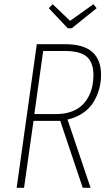

<svg xmlns="http://www.w3.org/2000/svg" viewBox="-20 -892 518 912"><path d="M320.8 -757.8H301.8L211.9 -853L230 -872.1L313 -793L423.8 -872.1L439 -853ZM460 -536.1Q460 -501 450.9 -468.5Q441.9 -436 423.8 -406.5Q405.8 -377 374 -355.2Q342.3 -333.5 300.8 -324.2L410.2 0H373L266.1 -317.9H139.2L94.2 0H59.1L154.8 -682.1H288.1Q376.5 -682.1 418.2 -645.3Q460 -608.4 460 -536.1ZM143.1 -350.1H246.1Q286.1 -350.1 317.6 -361.3Q349.1 -372.6 368.7 -390.9Q388.2 -409.2 400.9 -433.8Q413.6 -458.5 418.7 -483.4Q423.8 -508.3 423.8 -535.2Q423.8 -594.7 392.6 -622.3Q361.3 -649.9 288.1 -649.9H185.1Z"/></svg>

Font: Fira Sans Compressed UltraLight
Style: Italic
Weight: 200
Width: 3
Italic angle: -8°
Designer: Carrois Corporate & Edenspiekermann AG
Foundry: Carrois Corporate GbR & Edenspiekermann AG
Version: Version 4.203;PS 004.203;hotconv 1.0.88;makeotf.lib2.5.64775